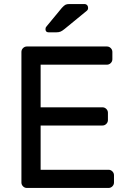

<svg xmlns="http://www.w3.org/2000/svg" viewBox="-20 -930 632 950"><path d="M323 -910H397Q406 -910 411 -904.5Q416 -899 416 -890Q416 -883 411 -878L300 -787Q289 -778 280.5 -774Q272 -770 258 -770H221Q205 -770 205 -786Q205 -794 210 -799L286 -891Q297 -903 304 -906.5Q311 -910 323 -910ZM181 -309H487Q498 -309 506 -317Q514 -325 514 -336V-372Q514 -383 506 -391Q498 -399 487 -399H181V-610H509Q520 -610 528 -618Q536 -626 536 -637V-673Q536 -684 528 -692Q520 -700 509 -700H113Q102 -700 94 -692Q86 -684 86 -673V-27Q86 -16 94 -8Q102 0 113 0H517Q528 0 536 -8Q544 -16 544 -27V-63Q544 -74 536 -82Q528 -90 517 -90H181Z"/></svg>

Font: Contemporary
Style: Regular
Weight: 400
Designer: Victor Tran
Foundry: Victor Tran
Version: Version 1.100